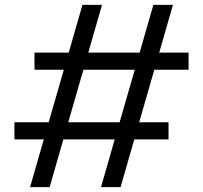

<svg xmlns="http://www.w3.org/2000/svg" viewBox="-20 -765 830 785"><path d="M103 0H183L239 -195H449L393 0H473L529 -195H669V-265H549L611 -480H751V-550H631L687 -745H607L551 -550H341L397 -745H317L261 -550H121V-480H241L179 -265H39V-195H159ZM259 -265 321 -480H531L469 -265Z"/></svg>

Font: Plus Jakarta Sans
Style: Regular
Weight: 400
Designer: Gumpita Rahayu
Foundry: Tokotype
Version: Version 2.004; ttfautohint (v1.8.3)